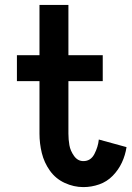

<svg xmlns="http://www.w3.org/2000/svg" viewBox="-20 -755 540 783"><path d="M320 8Q281 8 244 -9Q207 -26 183.5 -59Q160 -92 150.5 -131Q141 -170 141 -210V-424H49V-530H141V-735H259V-530H399V-424H259V-210Q259 -186 263 -163Q267 -140 282 -119Q297 -98 320 -98Q350 -98 365 -127Q380 -156 383 -186L496 -155Q491 -122 477 -92Q463 -62 439.5 -38Q416 -14 384.5 -3Q353 8 320 8Z"/></svg>

Font: Iosevka SS01
Style: Bold
Weight: 700
Monospace: yes
Designer: Belleve Invis
Foundry: Belleve Invis
Version: 2.3.3; ttfautohint (v1.8.3)